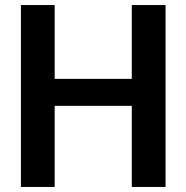

<svg xmlns="http://www.w3.org/2000/svg" viewBox="-20 -742 740 762"><path d="M637 0V-722H503V-429H197V-722H63V0H197V-322H503V0Z"/></svg>

Font: Perun SemiBold
Style: Regular
Weight: 600
Foundry: Copyright (c) Stefan Peev, Context Ltd, 2016
Version: Version 1.089